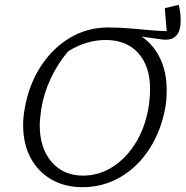

<svg xmlns="http://www.w3.org/2000/svg" viewBox="-20 -769 773 797"><path d="M323 8Q249 8 193.5 -24Q138 -56 107 -114Q76 -172 76 -250Q76 -285 83 -320Q100 -418 149.5 -494Q199 -570 271 -612.5Q343 -655 429 -655Q473 -655 519.5 -651Q566 -647 606.5 -643.5Q647 -640 672 -640L664 -735L722 -749Q730 -718 730 -684Q730 -596 654 -605L568 -617Q617 -584 644.5 -527Q672 -470 672 -395Q672 -378 671 -361.5Q670 -345 667 -327Q650 -228 601 -152Q552 -76 480 -34Q408 8 323 8ZM325 -40Q392 -40 449.5 -77.5Q507 -115 546 -180.5Q585 -246 598 -332Q601 -355 602 -371Q603 -387 603 -399Q603 -494 554 -548.5Q505 -603 419 -603Q338 -603 263 -556Q218 -503 189.5 -441Q161 -379 151 -315Q148 -292 146.5 -277Q145 -262 145 -249Q145 -154 194 -97Q243 -40 325 -40Z"/></svg>

Font: Piazzolla Light
Style: Italic
Weight: 300
Italic angle: -11.3°
Designer: Juan Pablo del Peral
Foundry: Huerta Tipografica
Version: Version 1.330